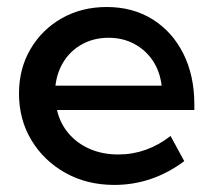

<svg xmlns="http://www.w3.org/2000/svg" viewBox="-20 -518 609 548"><path d="M505.9 -58.1Q415 9.8 306.2 9.8Q228.5 9.8 167 -24.4Q105.5 -58.6 69.8 -117.7Q34.2 -176.8 34.2 -251Q34.2 -321.8 66.9 -377.7Q99.6 -433.6 156.2 -465.8Q212.9 -498 284.7 -498Q358.9 -498 415.3 -462.9Q471.7 -427.7 503.2 -365Q534.7 -302.2 534.7 -219.7V-204.1H142.6Q151.4 -166 175.5 -137.5Q199.7 -108.9 236.1 -93Q272.5 -77.1 317.9 -77.1Q398.9 -77.1 466.8 -129.9ZM138.2 -273.4H441.4Q436.5 -314.5 416 -345Q395.5 -375.5 363 -392.8Q330.6 -410.2 290 -410.2Q249 -410.2 216.3 -392.8Q183.6 -375.5 163.3 -344.7Q143.1 -314 138.2 -273.4Z"/></svg>

Font: Kumbh Sans Medium
Style: Regular
Weight: 500
Version: Version 1.005